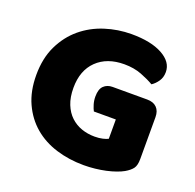

<svg xmlns="http://www.w3.org/2000/svg" viewBox="-115 -743 894 879"><g transform="rotate(20 332.0 -303.5)"><path d="M614 -99Q614 -68 603 -53Q592 -38 568 -24Q554 -16 533 -8.5Q512 -1 487 4.5Q462 10 434.5 13Q407 16 380 16Q308 16 245 -3.5Q182 -23 135.5 -62.5Q89 -102 62 -161Q35 -220 35 -298Q35 -380 64.5 -441Q94 -502 142.5 -542.5Q191 -583 253.5 -603Q316 -623 382 -623Q477 -623 532.5 -592.5Q588 -562 588 -513Q588 -487 575 -468Q562 -449 545 -438Q520 -453 482.5 -467.5Q445 -482 398 -482Q314 -482 264.5 -434Q215 -386 215 -301Q215 -255 228.5 -221.5Q242 -188 265 -166.5Q288 -145 318 -134.5Q348 -124 382 -124Q404 -124 421 -128Q438 -132 447 -137V-231H340Q334 -242 328.5 -260Q323 -278 323 -298Q323 -334 339.5 -350Q356 -366 382 -366H551Q581 -366 597.5 -349.5Q614 -333 614 -303Z"/></g></svg>

Font: Baloo Tamma
Style: Regular
Weight: 400
Designer: Divya Kowshik and Ek Type
Foundry: Ek Type
Version: Version 1.007;PS 1.000;hotconv 1.0.88;makeotf.lib2.5.647800